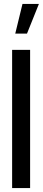

<svg xmlns="http://www.w3.org/2000/svg" viewBox="-20 -962 219 982"><path d="M58 -790 95 -942H179L118 -790ZM42 0V-707H134V0Z"/></svg>

Font: Stick No Bills Medium
Style: Regular
Weight: 500
Version: Version 2.000